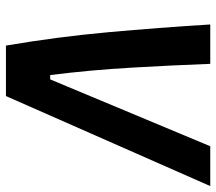

<svg xmlns="http://www.w3.org/2000/svg" viewBox="-87 -673 734 652"><g transform="rotate(-90 280.0 -347.0)"><path d="M-25.9 0 279.8 -693.8H451.2Q481 -519 496.6 -346.2Q512.2 -173.3 522.9 0H389.2Q384.3 -129.9 376.2 -268.8Q368.2 -407.7 351.1 -543.5H336.4L109.4 0Z"/></g></svg>

Font: Cascadia Mono
Style: Bold Italic
Weight: 700
Italic angle: -10°
Monospace: yes
Designer: Aaron Bell
Foundry: Saja Typeworks
Version: Version 2404.023; ttfautohint (v1.8.4)